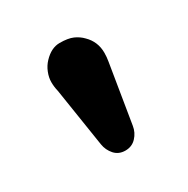

<svg xmlns="http://www.w3.org/2000/svg" viewBox="-79 -735 408 417"><g transform="rotate(-30 125.0 -527.0)"><path d="M62.5 -575.2Q59.6 -586.9 59.6 -598.6Q59.6 -610.4 64.5 -622.6Q69.3 -634.8 78.1 -644Q96.7 -663.6 117.7 -663.6Q138.7 -663.6 150.9 -658.2Q163.1 -652.8 171.9 -643.6Q191.4 -624.5 191.4 -596.7Q191.4 -585.9 189.5 -575.2L165.5 -428.2Q163.1 -412.6 152.3 -401.1Q141.6 -389.6 125 -389.6Q108.4 -389.6 98.1 -401.1Q87.9 -412.6 85.4 -428.2Z"/></g></svg>

Font: Supermercado
Style: Regular
Weight: 400
Designer: James Grieshaber
Foundry: James Grieshaber
Version: Version 1.002